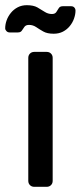

<svg xmlns="http://www.w3.org/2000/svg" viewBox="-35 -720 311 740"><path d="M97 0Q87 0 80.5 -6.5Q74 -13 74 -23V-497Q74 -507 80.5 -513.5Q87 -520 97 -520H145Q155 -520 161.5 -513.5Q168 -507 168 -497V-23Q168 -13 161.5 -6.5Q155 0 145 0ZM172 -590Q147 -590 132 -598.5Q117 -607 104.5 -615.5Q92 -624 77 -624Q65 -624 59.5 -617Q54 -610 49.5 -602.5Q45 -595 34 -595H2Q-5 -595 -10 -600Q-15 -605 -15 -611Q-15 -626 -9.5 -641.5Q-4 -657 7 -670.5Q18 -684 33.5 -692Q49 -700 68 -700Q94 -700 109 -691.5Q124 -683 137 -674.5Q150 -666 165 -666Q177 -666 182 -673.5Q187 -681 191.5 -688.5Q196 -696 207 -696H239Q247 -696 251.5 -691Q256 -686 256 -679Q256 -665 250.5 -649Q245 -633 234 -619.5Q223 -606 207.5 -598Q192 -590 172 -590Z"/></svg>

Font: DVN-Rubik
Style: Regular
Weight: 400
Designer: Hubert and Fischer
Foundry: Hubert & Fischer
Version: Version 2.102